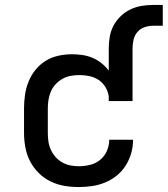

<svg xmlns="http://www.w3.org/2000/svg" viewBox="-20 -747 677 775"><path d="M298 8Q268 8 239 3Q210 -2 183.5 -15Q157 -28 136 -49Q115 -70 101.5 -96Q88 -122 82.5 -151.5Q77 -181 77 -210V-310Q77 -338 81 -365Q85 -392 95.5 -418Q106 -444 123.5 -465.5Q141 -487 164.5 -501.5Q188 -516 215.5 -522Q243 -528 270 -528Q291 -528 312 -525Q333 -522 352.5 -514Q372 -506 389 -492.5Q406 -479 419 -462V-551Q419 -575 423 -598.5Q427 -622 438 -643Q449 -664 466.5 -681Q484 -698 505.5 -708.5Q527 -719 550.5 -723Q574 -727 598 -727H637V-643H598Q580 -643 563 -637Q546 -631 534.5 -617.5Q523 -604 519 -586.5Q515 -569 515 -551V-339H419V-358Q416 -378 405.5 -395.5Q395 -413 378.5 -424Q362 -435 342 -439.5Q322 -444 301 -444Q284 -444 266.5 -441Q249 -438 233.5 -429.5Q218 -421 205.5 -408Q193 -395 186 -379Q179 -363 176 -345.5Q173 -328 173 -310V-210Q173 -193 175.5 -175.5Q178 -158 185.5 -142Q193 -126 204.5 -113Q216 -100 231 -91.5Q246 -83 263 -79.5Q280 -76 298 -76Q321 -76 343.5 -81.5Q366 -87 384 -101.5Q402 -116 411.5 -138Q421 -160 421 -183Q421 -183 421 -183Q421 -183 421 -183H517Q517 -183 517 -183Q517 -183 517 -182Q517 -155 509.5 -128.5Q502 -102 487.5 -79Q473 -56 451.5 -38.5Q430 -21 404.5 -10.5Q379 0 352 4Q325 8 298 8Z"/></svg>

Font: Iosevka SS04 Medium Extended
Style: Regular
Weight: 500
Width: 7
Monospace: yes
Designer: Belleve Invis
Foundry: Belleve Invis
Version: Version 19.0.0; ttfautohint (v1.8.4)